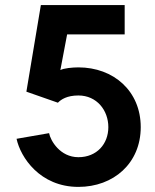

<svg xmlns="http://www.w3.org/2000/svg" viewBox="-20 -731 615 764"><path d="M292 -351.1C365.2 -351.1 411.1 -292 411.1 -225.1C411.1 -158.2 365.2 -105.5 292 -105.5C218.8 -105.5 180.7 -171.9 175.3 -201.2L45.9 -178.7C61.5 -105.5 138.7 12.7 292 12.7C431.6 12.7 540 -81.1 540 -225.1C540 -369.1 431.6 -462.9 292 -462.9C268.6 -462.9 232.9 -459.5 220.2 -452.1L247.1 -594.2H476.1V-710.9H142.6L85 -366.2L210.4 -322.3C222.7 -335 246.1 -351.1 292 -351.1Z"/></svg>

Font: Tuffy
Style: Bold
Weight: 700
Designer: Thatcher Ulrich, Karoly Barta, Michael Everson
Version: Version 001.270